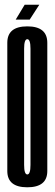

<svg xmlns="http://www.w3.org/2000/svg" viewBox="-20 -791 232 815"><path d="M95.9 4Q11 4 11 -65.1Q11 -134.2 11 -337.4Q11 -539.9 11 -609.5Q11 -679.1 95.9 -679.1Q180.8 -679.1 180.8 -609.2Q180.8 -539.2 180.8 -337.4Q180.8 -134.2 180.8 -65.1Q180.8 4 95.9 4ZM95.9 -50.5Q109.4 -50.5 109.4 -91.2Q109.4 -132 109.4 -337.4Q109.4 -544 109.4 -584.3Q109.4 -624.6 95.9 -624.6Q82.4 -624.6 82.4 -584.3Q82.4 -544 82.4 -337.4Q82.4 -132 82.4 -91.2Q82.4 -50.5 95.9 -50.5ZM46.7 -707.9 84.8 -771H127.8L85.3 -707.9ZM67.8 -707.9 105.2 -771H146.9L106.1 -707.9Z"/></svg>

Font: Anybody UltraCondensed Thin
Style: Regular
Weight: 100
Width: 1
Designer: Tyler Finck
Foundry: Etcetera Type Company
Version: Version 1.110